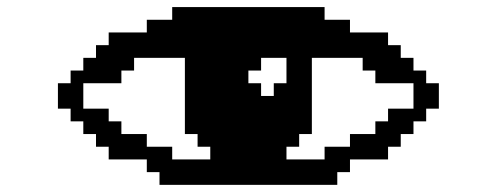

<svg xmlns="http://www.w3.org/2000/svg" viewBox="-20 -877 1397 540"><path d="M428.6 -392.9V-357.1H928.6V-392.9H964.3V-428.6H1071.4V-464.3H1107.1V-500H1142.9V-535.7H1178.6V-571.4H1214.3V-642.9H1178.6V-678.6H1142.9V-714.3H1107.1V-750H1071.4V-785.7H964.3V-821.4H892.9V-857.1H464.3V-821.4H392.9V-785.7H285.7V-750H250V-714.3H214.3V-678.6H178.6V-642.9H142.9V-571.4H178.6V-535.7H214.3V-500H250V-464.3H285.7V-428.6H392.9V-392.9ZM892.9 -428.6H785.7V-464.3H821.4V-500H857.1V-714.3H1000V-678.6H1035.7V-642.9H1142.9V-571.4H1071.4V-535.7H1035.7V-500H964.3V-464.3H892.9ZM571.4 -428.6H464.3V-464.3H392.9V-500H321.4V-535.7H285.7V-571.4H214.3V-642.9H321.4V-678.6H357.1V-714.3H500V-500H535.7V-464.3H571.4ZM785.7 -642.9H750V-607.1H714.3V-642.9H678.6V-678.6H714.3V-714.3H785.7Z"/></svg>

Font: Gossip Icons High Pixel
Style: Regular
Weight: 500
Designer: Deborah Khodanovich
Version: Version 1.001;Glyphs 3.3.1 (3343)